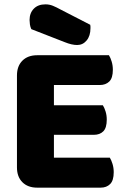

<svg xmlns="http://www.w3.org/2000/svg" viewBox="-20 -860 581 883"><path d="M58 -513Q58 -556 83 -581Q108 -606 151 -606H481Q488 -595 493.5 -577Q499 -559 499 -539Q499 -501 482.5 -485Q466 -469 439 -469H228V-376H453Q460 -365 465.5 -347.5Q471 -330 471 -310Q471 -272 455 -256Q439 -240 412 -240H228V-135H485Q492 -124 497.5 -106Q503 -88 503 -68Q503 -30 486.5 -13.5Q470 3 443 3H151Q108 3 83 -22Q58 -47 58 -90ZM124 -726Q119 -737 117.5 -748Q116 -759 116 -768Q116 -800 135.5 -820Q155 -840 189 -840Q207 -840 223 -833.5Q239 -827 259 -816L395 -746Q396 -742 396 -738Q396 -734 396 -730Q396 -695 378.5 -674Q361 -653 335 -653Q310 -653 278 -666Z"/></svg>

Font: Baloo Paaji
Style: Regular
Weight: 400
Designer: Shuchita Grover and Ek Type
Foundry: Ek Type
Version: Version 1.443;PS 1.000;hotconv 16.6.51;makeotf.lib2.5.65220;